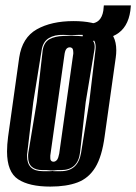

<svg xmlns="http://www.w3.org/2000/svg" viewBox="-20 -678 504 710"><path d="M166 12Q88 12 47 -15Q6 -42 6 -118Q6 -130 7 -144Q8 -158 10 -173L51 -465Q62 -539 116 -569.5Q170 -600 252 -600Q326 -600 368 -575.5Q410 -551 410 -492Q410 -485 409.5 -478.5Q409 -472 408 -465L367 -174Q357 -99 332.5 -59Q308 -19 267 -3.5Q226 12 166 12ZM138 -45H165Q171 -45 174 -46Q176 -45 181 -45H205Q269 -45 280 -114L310 -300L333 -493Q337 -525 319 -538Q301 -551 269 -549L244 -548L214 -549Q182 -550 160.5 -537Q139 -524 134 -493L103 -300L81 -114Q80 -110 80 -107Q80 -104 80 -101Q80 -45 138 -45ZM165 -48 153 -49H138Q84 -49 84 -98Q84 -102 84 -106Q84 -110 85 -114L116 -301L138 -493Q143 -522 163 -533Q183 -544 214 -545L244 -546L269 -545Q300 -544 317 -533Q334 -522 329 -493L297 -301L276 -114Q268 -49 205 -49H191Q188 -49 185.5 -48.5Q183 -48 181 -48ZM178 -80Q185 -80 191 -87Q196 -94 199 -110L250 -473Q251 -476 251 -479Q251 -482 251 -484Q251 -491 249 -497Q245 -503 238 -503Q230 -503 225 -496.5Q220 -490 218 -473L167 -110Q166 -106 166 -102.5Q166 -99 166 -96Q166 -89 167 -87Q170 -80 178 -80ZM283 -525 292 -591H313Q354 -591 362 -638L364 -658H464L462 -638Q453 -575 409 -550Q365 -525 283 -525Z"/></svg>

Font: Alumni Sans Inline One
Style: Italic
Weight: 400
Italic angle: -8°
Designer: Robert E. Leuschke
Foundry: Robert E. Leuschke
Version: Version 1.100; ttfautohint (v1.8.3)